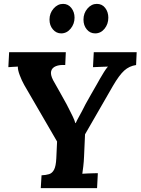

<svg xmlns="http://www.w3.org/2000/svg" viewBox="-20 -969 724 989"><path d="M190 0 194 -66Q217 -67 233 -72Q249 -77 258.5 -95Q268 -113 270 -153L274 -240L105 -531Q92 -554 81.5 -582Q71 -610 72 -626Q56 -625 45 -624.5Q34 -624 23 -623L27 -700H319L316 -634Q287 -636 267.5 -628Q248 -620 243.5 -602.5Q239 -585 253 -557Q270 -526 288 -495Q306 -464 323 -432Q327 -424 336 -406.5Q345 -389 354.5 -369.5Q364 -350 368 -335H370Q375 -347 388.5 -371Q402 -395 421 -433Q435 -459 450 -484.5Q465 -510 479 -535Q485 -546 495 -563.5Q505 -581 516 -598.5Q527 -616 536 -626Q520 -625 495 -624.5Q470 -624 459 -623L463 -700H684L681 -634Q646 -629 620 -605.5Q594 -582 562 -527L418 -277L413 -164Q412 -137 409 -112Q406 -87 404 -74Q415 -75 431 -75.5Q447 -76 462 -76.5Q477 -77 484 -77L480 0ZM295 -797Q270 -797 252.5 -817.5Q235 -838 235 -868Q235 -901 256 -925Q277 -949 305 -949Q331 -949 347.5 -928Q364 -907 364 -878Q364 -846 344 -821.5Q324 -797 295 -797ZM470 -797Q444 -797 427 -817.5Q410 -838 410 -868Q410 -901 430.5 -925Q451 -949 479 -949Q506 -949 522 -928Q538 -907 538 -878Q538 -845 518.5 -821Q499 -797 470 -797Z"/></svg>

Font: Lora Italic
Style: Italic
Weight: 400
Italic angle: -3°
Designer: Olga Karpushina, Alexei Vanyashin (Cyrillic)
Foundry: Cyreal
Version: Version 2.210; ttfautohint (v1.8.1.43-b0c9)